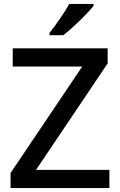

<svg xmlns="http://www.w3.org/2000/svg" viewBox="-20 -961 614 981"><path d="M458 -931V-941H334C309 -896 263 -830 233 -793V-781H303C351 -817 429 -894 458 -931ZM539 0V-93H164L530 -637V-714H45V-621H400L34 -77V0Z"/></svg>

Font: Noto Sans Gunjala Gondi Medium
Style: Regular
Weight: 500
Designer: Ek Type
Foundry: Ek Type
Version: Version 1.004